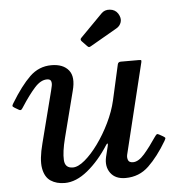

<svg xmlns="http://www.w3.org/2000/svg" viewBox="-57 -814 841 878"><g transform="rotate(-5 363.5 -375.0)"><path d="M2.5 -373.5Q49 -450 91.2 -490.8Q133.5 -531.5 190.5 -531.5Q244.5 -531.5 269.8 -500.2Q295 -469 278 -406L223.5 -193Q208 -132 210 -94.5Q212 -57 248.5 -57Q272.5 -57 303.5 -83Q334.5 -109 365.5 -151.8Q396.5 -194.5 421.2 -245.5Q446 -296.5 457.5 -346.5L494 -509Q496.5 -520 508.5 -520H590.5Q600 -520 601.8 -518.5Q603.5 -517 602 -509.5L500.5 -93.5Q497.5 -80.5 502 -68.8Q506.5 -57 524.5 -57Q549.5 -57 576.8 -88.2Q604 -119.5 632.5 -162Q639.5 -172 643 -174.5Q646.5 -177 653.5 -173L670.5 -163.5Q679 -158.5 680.8 -155.5Q682.5 -152.5 676 -141.5Q635.5 -73 591.2 -30.5Q547 12 484 12Q437.5 12 415.5 -18.2Q393.5 -48.5 403.5 -92L415.5 -141Q418 -151.5 415.5 -152.2Q413 -153 408.5 -146Q364.5 -77 311 -33.2Q257.5 10.5 205.5 10.5Q167.5 10.5 141 -7Q114.5 -24.5 107.2 -65.8Q100 -107 119 -179L179.5 -415.5Q182 -425 184.5 -437.5Q187 -450 183.5 -459.2Q180 -468.5 164.5 -468.5Q136 -468.5 107.5 -436.5Q79 -404.5 47 -355Q41.5 -346 37.2 -341.5Q33 -337 25 -341.5L7 -352Q-2.5 -358 -2.8 -361.2Q-3 -364.5 2.5 -373.5ZM516 -740Q529.5 -718.5 523.8 -700.2Q518 -682 501.5 -673L380 -603Q373.5 -599 370 -599Q366.5 -599 361 -605L338.5 -628.5Q330.5 -637 338.5 -644.5L439.5 -747Q455 -763.5 479.2 -761.2Q503.5 -759 516 -740Z"/></g></svg>

Font: Besley* Medium
Style: Italic
Weight: 500
Italic angle: -13°
Designer: Owen Earl
Foundry: indestructible type*
Version: Version 3.000; ttfautohint (v1.8.3)